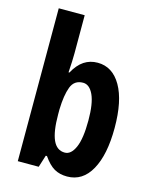

<svg xmlns="http://www.w3.org/2000/svg" viewBox="-116 -929 732 922"><g transform="rotate(15 250.5 -468.0)"><path d="M189 -664Q189 -648 188 -622Q187 -596 185 -568H189Q212 -610 241.5 -629.5Q271 -649 309 -649Q383 -649 425.5 -575.5Q468 -502 468 -367Q468 -234 426 -158.5Q384 -83 307 -83Q270 -83 243 -98.5Q216 -114 189 -153H183L164 -93H60V-853H189ZM266 -538Q222 -538 206.5 -497Q191 -456 189 -385V-360Q189 -275 208 -233Q227 -191 267 -191Q298 -191 317.5 -235Q337 -279 337 -369Q337 -454 317.5 -496Q298 -538 266 -538Z"/></g></svg>

Font: Noto Sans Kannada UI ExtraCondensed
Style: Bold
Weight: 700
Width: 2
Designer: Jelle Bosma - Monotype Design Team
Foundry: Monotype Imaging Inc.
Version: Version 2.005; ttfautohint (v1.8.4.7-5d5b)